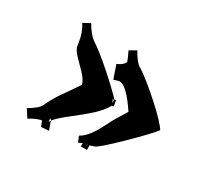

<svg xmlns="http://www.w3.org/2000/svg" viewBox="-88 -604 670 626"><g transform="rotate(30 247.0 -290.5)"><path d="M169.9 -289.1Q164.1 -307.1 146.7 -325Q129.4 -342.8 114 -358.4Q98.6 -374 94.2 -387.2L90.8 -407.2Q87.4 -435.1 69.8 -463.9L95.2 -478Q115.2 -443.8 132.8 -432.1Q165 -411.1 214.6 -367.2Q264.2 -323.2 285.2 -299.8L291 -300.8L294.9 -279.8L289.1 -277.8H288.1Q274.4 -253.4 247.3 -229.2Q220.2 -205.1 188.7 -180.9Q157.2 -156.7 142.1 -139.2V-136.2Q142.1 -131.8 143.1 -128.9L151.9 -105L123 -103Q117.2 -120.1 114.3 -123Q93.8 -118.7 70.8 -104L52.2 -132.8Q87.4 -153.8 94 -168.5Q100.6 -183.1 108.4 -197Q116.2 -210.9 121.8 -219Q127.4 -227.1 138.9 -243.7Q150.4 -260.3 153.8 -265.1ZM305.2 -432.1H306.2Q343.8 -407.2 396.7 -359.6Q449.7 -312 464.8 -288.1Q446.8 -264.2 382.8 -201.7Q318.8 -139.2 305.2 -134.8L290 -129.9V-112.8H267.1V-125L252.9 -119.1L244.1 -140.1Q272.9 -155.3 299.8 -209Q314 -237.3 318.8 -245.1L345.2 -288.1Q297.4 -359.9 271 -359.9Q266.6 -359.9 250 -354L232.9 -403.8Q254.9 -412.6 260.3 -426.8Q256.8 -438.5 245.1 -461.9L270 -476.1Q290 -440.4 305.2 -432.1ZM135.3 -129.9 142.1 -136.2 135.3 -143.1ZM281.2 -298.8H279.8L285.2 -287.1V-296.9ZM284.2 -127.9Q286.6 -127.9 284.4 -128.7Q282.2 -129.4 279.8 -129.9Z"/></g></svg>

Font: Eater
Style: Regular
Weight: 400
Version: Version 001.002